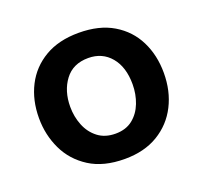

<svg xmlns="http://www.w3.org/2000/svg" viewBox="-97 -623 792 748"><g transform="rotate(-20 299.0 -249.0)"><path d="M301 12.5Q213 12.5 155 -24.5Q97 -61.5 68.5 -121.5Q40 -181.5 40 -251Q40 -325.5 70 -384.2Q100 -443 157.8 -477Q215.5 -511 298.5 -511Q383.5 -511 441.2 -476.5Q499 -442 528.2 -383.2Q557.5 -324.5 557.5 -251Q557.5 -176 527.2 -116.5Q497 -57 439.5 -22.2Q382 12.5 301 12.5ZM300.5 -92.5Q343.5 -92.5 371.8 -115Q400 -137.5 414 -173.8Q428 -210 428 -251Q428 -322.5 393 -364.2Q358 -406 300 -406Q236.5 -406 203 -361.2Q169.5 -316.5 169.5 -251Q169.5 -210 184 -173.8Q198.5 -137.5 227.8 -115Q257 -92.5 300.5 -92.5Z"/></g></svg>

Font: Heraclito SemiBold
Style: Regular
Weight: 600
Designer: Kostas Bartsokas (font) & Cristiano Sobral (main changes)
Foundry: Kostas Bartsokas (font) & Cristiano Sobral (main changes)
Version: Version 1.00;July 8, 2020;FontCreator 13.0.0.2655 64-bit